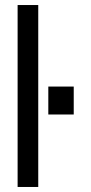

<svg xmlns="http://www.w3.org/2000/svg" viewBox="-20 -743 363 763"><path d="M50 0V-723H132V0ZM172 -288V-399H273V-288Z"/></svg>

Font: Archivo Narrow
Style: Regular
Weight: 400
Designer: Hector Gatti
Foundry: Omnibus-Type
Version: Version 1.003